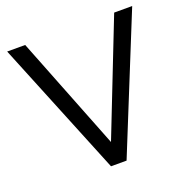

<svg xmlns="http://www.w3.org/2000/svg" viewBox="-127 -831 933 951"><g transform="rotate(-20 340.0 -355.0)"><path d="M105 -710H10L299 0H381L669 -710H574L340 -113Z"/></g></svg>

Font: FIGSv2-sans-serif Medium
Style: Regular
Weight: 500
Designer: Matt McInerney, Pablo Impallari, Rodrigo Fuenzalida,Mirko Velimirovic
Foundry: Matt McInerney, Pablo Impallari, Rodrigo Fuenzalida
Version: Version 4.021;hotconv 1.0.109;makeotfexe 2.5.65596